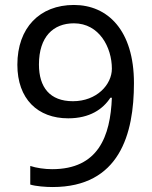

<svg xmlns="http://www.w3.org/2000/svg" viewBox="-20 -744 612 774"><path d="M520 -409C520 -622 414 -724 278 -724C140 -724 50 -632 50 -483C50 -345 132 -267 255 -267C342 -267 395 -304 425 -350H431C425 -194 376 -62 190 -62C160 -62 126 -67 102 -75V0C124 7 165 10 192 10C462 10 520 -204 520 -409ZM278 -650C380 -650 431 -553 431 -467C431 -403 370 -336 274 -336C181 -336 137 -392 137 -484C137 -596 195 -650 278 -650Z"/></svg>

Font: Noto Sans Tifinagh Agraw Imazighen
Style: Regular
Weight: 400
Designer: JamraPatel
Foundry: JamraPatel LLC
Version: Version 2.006